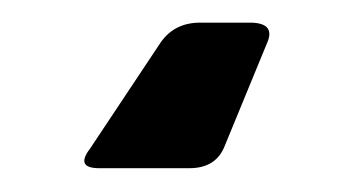

<svg xmlns="http://www.w3.org/2000/svg" viewBox="-20 -15 303 167"><path d="M58.3 114.3 119.7 22Q131.7 4.7 154 4.7H198.7Q218.7 5.3 213 20.7L175.3 112.3Q167.7 131.3 144.7 131.3H66.3Q45.3 131.3 58.3 114.3Z"/></svg>

Font: Vivano Light
Style: Regular
Weight: 300
Designer: Joe Prince, Josias Burgherr
Version: Version 2.064;September 19, 2022;FontCreator 14.0.0.2877 64-